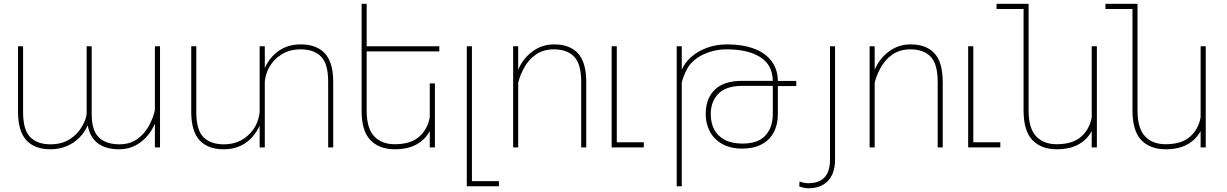

<svg xmlns="http://www.w3.org/2000/svg" viewBox="-20 -770 6408 1003"><path d="M760.7 -118.2Q782.7 -161.6 789.1 -194.3V-528.3H815.9V0H789.1V-124.5Q764.2 -64.9 715.3 -27.6Q666.5 9.8 602.1 9.8Q533.7 9.8 492.2 -20.5Q450.7 -50.8 438 -115.2Q422.9 -79.6 395 -51.3Q367.2 -22.9 328.4 -6.6Q289.6 9.8 243.7 9.8Q161.6 9.8 118.2 -36.9Q74.7 -83.5 74.2 -184.1V-528.3H100.6V-184.1Q100.6 -91.3 137.9 -53.7Q175.3 -16.1 243.7 -16.1Q302.2 -16.1 344 -42.5Q385.7 -68.8 409.2 -110.8Q430.7 -147.9 432.6 -176.8V-528.3H459V-174.3Q459 -87.4 496.8 -51.8Q534.7 -16.1 603.5 -16.1Q658.7 -16.1 698 -44.2Q737.3 -72.3 760.7 -118.2Z M1720.7 -344.2V0H1694.3V-344.2Q1694.3 -437 1657 -474.6Q1619.6 -512.2 1551.3 -512.2Q1492.7 -512.2 1450.9 -485.8Q1409.2 -459.5 1385.7 -417.5Q1376 -400.4 1370.4 -380.1Q1364.7 -359.9 1363.3 -343.8V0H1336.4V-113.8Q1310.1 -55.7 1262.2 -22.9Q1214.4 9.8 1148.4 9.8Q1066.4 9.8 1022.9 -36.9Q979.5 -83.5 979 -184.1V-528.3H1005.4V-184.1Q1005.4 -91.3 1042.7 -53.7Q1080.1 -16.1 1148.4 -16.1Q1207 -16.1 1248.8 -42.5Q1290.5 -68.8 1314 -110.8Q1323.7 -127.9 1329.3 -148.2Q1335 -168.5 1336.4 -184.6V-528.3H1363.3V-414.6Q1389.6 -472.7 1437.5 -505.4Q1485.4 -538.1 1551.3 -538.1Q1633.3 -538.1 1676.8 -491.5Q1720.2 -444.8 1720.7 -344.2Z M1895.5 -501.5V-189.5Q1896 -98.6 1935.1 -57.6Q1974.1 -16.6 2042 -16.6Q2124.5 -16.6 2168.9 -55.2Q2213.4 -93.8 2225.1 -156.7V-334.5H2252V0H2225.1V-85.4Q2200.7 -40 2155.3 -15.1Q2109.9 9.8 2043 9.8Q1960.9 9.8 1915 -38.1Q1869.1 -85.9 1869.1 -190.4V-750H1895.5V-528.3H2274.9V-501.5Z M2586.4 176.3V203.1H2418.5V-528.3H2445.3V176.3Z M2716.8 -413.6Q2695.3 -373 2687 -338.4V0H2660.6V-528.3H2687V-405.8Q2711.9 -464.4 2761.5 -501.2Q2811 -538.1 2874.5 -538.1Q2956.5 -538.1 2999.3 -491.5Q3042 -444.8 3042.5 -344.2V0H3016.1V-344.2Q3015.6 -437.5 2978.5 -474.9Q2941.4 -512.2 2873 -512.2Q2818.8 -512.2 2779.5 -485.1Q2740.2 -458 2716.8 -413.6Z M3343.3 -26.9V0H3175.3V-528.3H3202.1V-26.9Z M4139.6 -320.3H4043.5V-173.8Q4043.5 -119.6 4022.2 -79.1Q4001 -38.6 3959 -16.1Q3917 6.3 3857.4 6.3Q3795.4 6.3 3752.4 -18.1Q3709.5 -42.5 3688 -83.5Q3666.5 -124.5 3666.5 -173.8Q3666.5 -254.4 3713.6 -301Q3760.7 -347.7 3857.4 -347.7H4017.1Q4015.6 -430.7 3951.7 -471.4Q3887.7 -512.2 3776.4 -512.2Q3728 -512.2 3686.3 -498.3Q3644.5 -484.4 3615 -461.9Q3585.4 -439.5 3571.3 -413.6Q3550.3 -375 3541.5 -338.4V203.1H3515.1V-528.3H3541.5V-405.8Q3557.6 -443.4 3592 -473.4Q3626.5 -503.4 3674.6 -520.8Q3722.7 -538.1 3777.8 -538.1Q3857.9 -538.1 3917 -516.6Q3976.1 -495.1 4009.3 -452.4Q4042.5 -409.7 4043.5 -347.7V-347.2H4139.6ZM4016.1 -320.3V-321.3H3857.4Q3773.4 -321.3 3733.2 -280.8Q3692.9 -240.2 3692.9 -173.8Q3692.9 -128.4 3710.9 -93.8Q3729 -59.1 3766.1 -39.6Q3803.2 -20 3858.4 -20Q3940.4 -20 3978.8 -62.5Q4017.1 -105 4017.1 -173.8V-320.3Z M4315.9 -528.3H4342.3V63Q4342.3 135.3 4305.7 174.3Q4269 213.4 4203.1 213.4Q4180.2 213.4 4155.3 203.6L4156.7 178.2Q4180.2 187 4203.1 187Q4315.9 187 4315.9 64Z M4579.1 -413.6Q4557.6 -373 4549.3 -338.4V0H4522.9V-528.3H4549.3V-405.8Q4574.2 -464.4 4623.8 -501.2Q4673.3 -538.1 4736.8 -538.1Q4818.8 -538.1 4861.6 -491.5Q4904.3 -444.8 4904.8 -344.2V0H4878.4V-344.2Q4877.9 -437.5 4840.8 -474.9Q4803.7 -512.2 4735.4 -512.2Q4681.2 -512.2 4641.8 -485.1Q4602.5 -458 4579.1 -413.6Z M5205.6 -26.9V0H5037.6V-528.3H5064.5V-26.9Z M5710 -528.3V0H5683.1V-85.4Q5658.7 -40 5613.3 -15.1Q5567.9 9.8 5501 9.8Q5418.9 9.8 5373.3 -38.1Q5327.6 -85.9 5327.1 -190.4V-723.1H5186V-750H5353.5V-189.5Q5354 -98.6 5393.1 -57.6Q5432.1 -16.6 5500 -16.6Q5582.5 -16.6 5627 -55.2Q5671.4 -93.8 5683.1 -156.7V-528.3Z M6278.8 -528.3V0H6252V-85.4Q6227.5 -40 6182.1 -15.1Q6136.7 9.8 6069.8 9.8Q5987.8 9.8 5942.1 -38.1Q5896.5 -85.9 5896 -190.4V-723.1H5754.9V-750H5922.4V-189.5Q5922.9 -98.6 5961.9 -57.6Q6001 -16.6 6068.8 -16.6Q6151.4 -16.6 6195.8 -55.2Q6240.2 -93.8 6252 -156.7V-528.3Z"/></svg>

Font: Mardoto Thin
Style: Regular
Weight: 250
Designer: Christian Robertson, Vahan Hovhannisyan
Foundry: Google
Version: Version 1.000